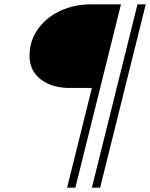

<svg xmlns="http://www.w3.org/2000/svg" viewBox="-20 -720 691 884"><path d="M403 -315H302Q218 -315 167 -355Q116 -395 116 -463Q116 -532 154.5 -586Q193 -640 257.5 -670Q322 -700 398 -700H537L327 144H289ZM613 -700H651L441 144H403Z"/></svg>

Font: Srisakdi
Style: Regular
Weight: 400
Designer: Cadson Demak Co.,Ltd.
Foundry: Cadson Demak Co.,Ltd.
Version: Version 1.000